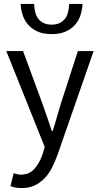

<svg xmlns="http://www.w3.org/2000/svg" viewBox="-20 -745 507 974"><path d="M90 209Q73 209 59 206.5Q45 204 33 199L49 134Q57 136 67 138.5Q77 141 86 141Q128 141 154.5 111.5Q181 82 196 37L207 1L12 -486H97L196 -217Q207 -185 219.5 -149.5Q232 -114 243 -80H247Q258 -113 268 -149Q278 -185 288 -217L375 -486H455L272 40Q259 76 243 107Q227 138 205 160.5Q183 183 155 196Q127 209 90 209ZM242 -572Q200 -572 171 -585Q142 -598 123 -619.5Q104 -641 95 -668.5Q86 -696 85 -725H153Q154 -704 158.5 -684.5Q163 -665 173.5 -651Q184 -637 200.5 -628.5Q217 -620 242 -620Q267 -620 283.5 -628.5Q300 -637 310.5 -651Q321 -665 325.5 -684.5Q330 -704 331 -725H399Q397 -696 388.5 -668.5Q380 -641 361 -619.5Q342 -598 313 -585Q284 -572 242 -572Z"/></svg>

Font: Source Sans Pro
Style: Regular
Weight: 400
Designer: Paul D. Hunt
Foundry: Adobe Systems Incorporated
Version: Version 2.021;PS 2.000;hotconv 1.0.86;makeotf.lib2.5.63406